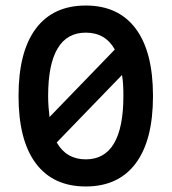

<svg xmlns="http://www.w3.org/2000/svg" viewBox="-20 -662 620 694"><path d="M290 12Q172 12 109.5 -71.5Q47 -155 47 -315Q47 -475 109.5 -558.5Q172 -642 290 -642Q408 -642 470.5 -558.5Q533 -475 533 -315Q533 -155 470.5 -71.5Q408 12 290 12ZM290 -86Q358 -86 392 -143.5Q426 -201 426 -315Q426 -337 425 -355.5Q424 -374 421 -391L185 -147Q220 -86 290 -86ZM159 -239 395 -483Q361 -544 290 -544Q222 -544 188 -486.5Q154 -429 154 -315Q154 -294 155.5 -275Q157 -256 159 -239Z"/></svg>

Font: Sometype Mono SemiBold
Style: Regular
Weight: 600
Designer: Ryoichi Tsunekawa
Foundry: Dharma Type
Version: Version 1.001